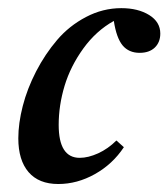

<svg xmlns="http://www.w3.org/2000/svg" viewBox="-20 -445 417 476"><path d="M124.5 11.2Q76.2 11.2 50.8 -18.3Q25.4 -47.9 25.4 -102.1Q25.4 -139.2 36.4 -182.1Q47.4 -225.1 69.6 -268.1Q91.8 -311 121.6 -345.9Q151.4 -380.9 193.1 -402.8Q234.9 -424.8 280.8 -424.8Q322.3 -424.8 349.9 -407.7Q377.4 -390.6 377.4 -361.8Q377.4 -340.3 363.8 -327.1Q350.1 -314 326.2 -314Q299.3 -314 283.9 -332.5Q268.6 -351.1 262.2 -393.1Q218.3 -368.7 186.5 -324.7Q154.8 -280.8 140.1 -232.2Q125.5 -183.6 125.5 -135.3Q125.5 -53.7 177.7 -53.7Q198.7 -53.7 223.4 -64.9Q248 -76.2 268.6 -96.7L287.1 -80.1Q259.3 -38.1 215.3 -13.4Q171.4 11.2 124.5 11.2Z"/></svg>

Font: Elstob 18pt SemiBold
Style: Italic
Weight: 600
Italic angle: -20°
Designer: Peter S. Baker
Version: Version 1.015